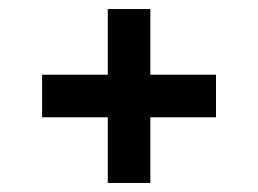

<svg xmlns="http://www.w3.org/2000/svg" viewBox="-20 -524 570 424"><path d="M73 -359H457V-265H73ZM218 -120V-504H312V-120Z"/></svg>

Font: Changa ExtraLight Medium
Style: Regular
Weight: 500
Version: Version 3.002; ttfautohint (v1.8.2)